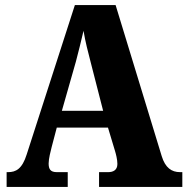

<svg xmlns="http://www.w3.org/2000/svg" viewBox="-20 -734 736 754"><path d="M6 0H246V-58H203C178 -58 171 -70 171 -92C171 -111 179 -141 183 -157L203 -233H404L432 -140C435 -130 441 -108 441 -90C441 -65 423 -58 405 -58H369V0H696V-58H687C654 -58 629 -75 615 -121L434 -714H274L85 -128C67 -70 42 -58 12 -58H6ZM223 -299 278 -492C288 -529 298 -571 308 -613C315 -570 326 -529 336 -490L385 -299Z"/></svg>

Font: Noto Serif Armenian Condensed Black
Style: Regular
Weight: 900
Width: 3
Designer: Monotype Design Team
Foundry: Monotype Imaging Inc.
Version: Version 2.008